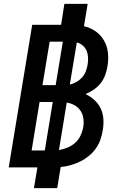

<svg xmlns="http://www.w3.org/2000/svg" viewBox="-20 -863 640 990"><path d="M155 107 173 0H25L146 -735H295L312 -843H432L413 -728Q435 -723 455 -712.5Q475 -702 490.5 -687Q506 -672 517 -652.5Q528 -633 533 -611.5Q538 -590 538 -566.5Q538 -543 534 -520Q530 -497 522 -475Q514 -453 499 -434Q484 -415 463.5 -401Q443 -387 421 -378Q446 -366 466.5 -347.5Q487 -329 499 -304Q511 -279 513 -250Q515 -221 510 -192Q506 -167 497.5 -142.5Q489 -118 473.5 -96.5Q458 -75 437 -58Q416 -41 392 -29.5Q368 -18 343 -11Q318 -4 293 -2L275 107ZM199 -424H267L304 -648H236ZM340 -427Q358 -431 374.5 -440.5Q391 -450 403.5 -464Q416 -478 422.5 -495.5Q429 -513 432 -531Q435 -549 434 -567.5Q433 -586 426.5 -601.5Q420 -617 406.5 -628.5Q393 -640 376 -644ZM143 -87H211L252 -337H184ZM284 -89Q306 -93 328 -102Q350 -111 367.5 -126.5Q385 -142 395 -163.5Q405 -185 409 -206Q413 -229 410 -251.5Q407 -274 395.5 -291.5Q384 -309 365 -320Q346 -331 324 -334Z"/></svg>

Font: Zed Sans Extended
Style: Bold Italic
Weight: 700
Width: 7
Italic angle: -9°
Designer: Belleve Invis
Foundry: Belleve Invis
Version: Version 1.0.0; ttfautohint (v1.8.4)